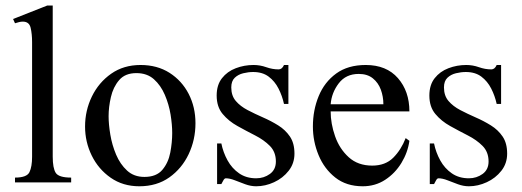

<svg xmlns="http://www.w3.org/2000/svg" viewBox="-20 -647 1851 681"><path d="M232.4 0H33.2V-17.1Q75.2 -17.1 84.5 -36.4Q93.8 -55.7 93.8 -91.3V-497.6Q93.8 -526.9 88.6 -548.6Q83.5 -570.3 61 -570.3Q54.2 -570.3 47.6 -568.6Q41 -566.9 33.2 -564.5L26.4 -579.6L147.5 -627.4H167V-91.3Q167 -50.8 177.7 -33.9Q188.5 -17.1 232.4 -17.1Z M673.3 -210Q673.3 -151.4 649.2 -100.3Q625 -49.3 580.6 -17.8Q536.1 13.7 474.1 13.7Q416 13.7 372.6 -16.6Q329.1 -46.9 305.4 -95.2Q281.7 -143.6 281.7 -198.2Q281.7 -254.9 305.9 -304.7Q330.1 -354.5 374.3 -385.5Q418.5 -416.5 478.5 -416.5Q537.6 -416.5 581.3 -388.7Q625 -360.8 649.2 -314Q673.3 -267.1 673.3 -210ZM590.8 -175.3Q590.8 -204.6 585 -240.7Q579.1 -276.9 564.7 -310.5Q550.3 -344.2 525.9 -366Q501.5 -387.7 463.9 -387.7Q423.8 -387.7 402.6 -362.8Q381.3 -337.9 373.3 -302.5Q365.2 -267.1 365.2 -234.9Q365.2 -206.1 371.3 -169.4Q377.4 -132.8 391.8 -98.6Q406.2 -64.5 430.7 -42Q455.1 -19.5 492.2 -19.5Q534.7 -19.5 555.9 -44.7Q577.1 -69.8 584 -106Q590.8 -142.1 590.8 -175.3Z M1024.4 -102.1Q1024.4 -67.4 1003.9 -41.3Q983.4 -15.1 952.1 -0.7Q920.9 13.7 888.7 13.7Q869.6 13.7 850.1 6.6Q830.6 -0.5 812.7 -7.6Q794.9 -14.6 780.8 -14.6Q775.9 -14.6 771.7 -6.3Q767.6 2 765.1 5.9H750V-138.2H765.1Q771.5 -106.4 787.1 -78.1Q802.7 -49.8 828.1 -32.2Q853.5 -14.6 888.7 -14.6Q916 -14.6 937.3 -30Q958.5 -45.4 958.5 -74.2Q958.5 -107.9 937.3 -129.4Q916 -150.9 884.8 -166.7Q853.5 -182.6 822.3 -200Q791 -217.3 769.8 -242.7Q748.5 -268.1 748.5 -308.1Q748.5 -345.7 767.3 -369.6Q786.1 -393.6 816.2 -405Q846.2 -416.5 879.4 -416.5Q902.3 -416.5 924.3 -408.7Q946.3 -400.9 968.3 -400.9Q980.5 -400.9 987.3 -416.5H1002.9V-278.3H987.3Q981 -307.1 967.8 -333Q954.6 -358.9 932.9 -375.2Q911.1 -391.6 877.9 -391.6Q860.8 -391.6 842.8 -387.2Q824.7 -382.8 812.5 -371.1Q800.3 -359.4 800.3 -336.9Q800.3 -307.6 816.4 -288.8Q832.5 -270 858.2 -256.6Q883.8 -243.2 912.4 -230.7Q940.9 -218.3 966.6 -202.4Q992.2 -186.5 1008.3 -162.8Q1024.4 -139.2 1024.4 -102.1Z M1418.9 -157.2 1432.1 -147.5Q1426.3 -106 1403.8 -69.1Q1381.3 -32.2 1346.2 -9.3Q1311 13.7 1266.6 13.7Q1208.5 13.7 1169.2 -17.3Q1129.9 -48.3 1109.9 -96.9Q1089.8 -145.5 1089.8 -198.2Q1089.8 -256.3 1110.4 -306.2Q1130.9 -356 1172.4 -386.2Q1213.9 -416.5 1277.3 -416.5Q1350.6 -416.5 1391.4 -369.9Q1432.1 -323.2 1432.1 -252H1152.8Q1152.8 -208.5 1168.5 -163.8Q1184.1 -119.1 1216.8 -89.4Q1249.5 -59.6 1300.3 -59.6Q1346.7 -59.6 1374.8 -87.6Q1402.8 -115.7 1418.9 -157.2ZM1152.8 -277.3H1339.8Q1339.8 -304.2 1330.8 -328.9Q1321.8 -353.5 1302.5 -369.1Q1283.2 -384.8 1252.4 -384.8Q1207 -384.8 1181.6 -351.6Q1156.2 -318.4 1152.8 -277.3Z M1778.8 -102.1Q1778.8 -67.4 1758.3 -41.3Q1737.8 -15.1 1706.5 -0.7Q1675.3 13.7 1643.1 13.7Q1624 13.7 1604.5 6.6Q1585 -0.5 1567.1 -7.6Q1549.3 -14.6 1535.2 -14.6Q1530.3 -14.6 1526.1 -6.3Q1522 2 1519.5 5.9H1504.4V-138.2H1519.5Q1525.9 -106.4 1541.5 -78.1Q1557.1 -49.8 1582.5 -32.2Q1607.9 -14.6 1643.1 -14.6Q1670.4 -14.6 1691.7 -30Q1712.9 -45.4 1712.9 -74.2Q1712.9 -107.9 1691.7 -129.4Q1670.4 -150.9 1639.2 -166.7Q1607.9 -182.6 1576.7 -200Q1545.4 -217.3 1524.2 -242.7Q1502.9 -268.1 1502.9 -308.1Q1502.9 -345.7 1521.7 -369.6Q1540.5 -393.6 1570.6 -405Q1600.6 -416.5 1633.8 -416.5Q1656.7 -416.5 1678.7 -408.7Q1700.7 -400.9 1722.7 -400.9Q1734.9 -400.9 1741.7 -416.5H1757.3V-278.3H1741.7Q1735.4 -307.1 1722.2 -333Q1709 -358.9 1687.3 -375.2Q1665.5 -391.6 1632.3 -391.6Q1615.2 -391.6 1597.2 -387.2Q1579.1 -382.8 1566.9 -371.1Q1554.7 -359.4 1554.7 -336.9Q1554.7 -307.6 1570.8 -288.8Q1586.9 -270 1612.5 -256.6Q1638.2 -243.2 1666.7 -230.7Q1695.3 -218.3 1720.9 -202.4Q1746.6 -186.5 1762.7 -162.8Q1778.8 -139.2 1778.8 -102.1Z"/></svg>

Font: Scheherazade New Rohingya
Style: Regular
Weight: 400
Designer: SIL International
Foundry: SIL International
Version: Version 3.000 ; LngRng